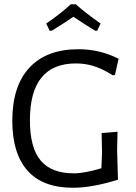

<svg xmlns="http://www.w3.org/2000/svg" viewBox="-20 -878 640 905"><path d="M314 -858C281.3 -828 242.7 -797.7 198 -767L214 -733H224C266 -759 300 -781 326 -799C357.3 -777.7 391.7 -755.7 429 -733H438L454 -767C406 -801 367 -831.3 337 -858ZM539 -601C479.7 -631 416.7 -646 350 -646C250 -646 173 -617.2 119 -559.5C65 -501.8 38 -418 38 -308C38 -206 61.8 -128 109.5 -74C157.2 -20 228.7 7 324 7C384 7 454.7 -5.7 536 -31L532 -171L534 -257L459 -251L461 -160L458 -85C404.7 -69 361.3 -61 328 -61C257.3 -61 205.2 -81.2 171.5 -121.5C137.8 -161.8 121 -225 121 -311C121 -489.7 193.3 -579 338 -579C368 -579 396.5 -574.7 423.5 -566C450.5 -557.3 480 -543 512 -523L522 -525Z"/></svg>

Font: Alegreya Sans
Style: Regular
Weight: 400
Designer: Juan Pablo del Peral
Foundry: Huerta Tipografica
Version: Version 1.000;PS 001.000;hotconv 1.0.70;makeotf.lib2.5.58329